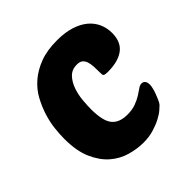

<svg xmlns="http://www.w3.org/2000/svg" viewBox="-155 -684 819 819"><g transform="rotate(-45 254.0 -275.0)"><path d="M293 -123Q322 -123 343.5 -131Q365 -139 381 -149Q397 -159 408 -167Q419 -175 428 -175Q451 -175 451 -145Q451 -138 448 -125.5Q445 -113 440 -99.5Q435 -86 429.5 -74Q424 -62 419 -56Q414 -51 401.5 -40Q389 -29 368 -18Q347 -7 319 1.5Q291 10 257 10Q219 10 178.5 -1.5Q138 -13 105 -41.5Q72 -70 50.5 -118.5Q29 -167 29 -240Q29 -266 32.5 -299.5Q36 -333 47 -368.5Q58 -404 76.5 -438.5Q95 -473 126 -500Q157 -527 200.5 -543.5Q244 -560 304 -560Q353 -560 388.5 -548.5Q424 -537 447 -517.5Q470 -498 481.5 -472Q493 -446 493 -416Q493 -362 459 -336.5Q425 -311 363 -311Q348 -311 342.5 -313.5Q337 -316 337 -325Q337 -349 336 -368Q335 -387 330.5 -400Q326 -413 317 -420Q308 -427 291 -427Q260 -427 241.5 -407Q223 -387 213.5 -358.5Q204 -330 201.5 -300Q199 -270 199 -250Q199 -179 221.5 -151Q244 -123 293 -123Z"/></g></svg>

Font: Poetsen One
Style: Regular
Weight: 400
Designer: Pablo Impallari, Rodrigo Fuenzalida
Foundry: Pablo Impallari, Rodrigo Fuenzalida
Version: Version 1.001; ttfautohint (v0.93) -l 8 -r 50 -G 200 -x 14 -